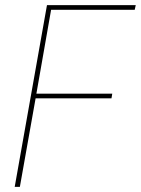

<svg xmlns="http://www.w3.org/2000/svg" viewBox="-20 -724 546 744"><path d="M37 0 162 -704H506L502 -686H178L121 -361H415L412 -343H118L57 0Z"/></svg>

Font: Poppins Variable
Style: Italic
Weight: 100
Italic angle: -10°
Designer: Jonny Pinhorn
Foundry: Indian Type Foundry
Version: Version 6.000